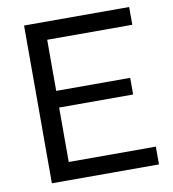

<svg xmlns="http://www.w3.org/2000/svg" viewBox="-80 -780 765 851"><g transform="rotate(-10 302.5 -355.0)"><path d="M567 -80V0H85V-710H558V-630H175V-400H508V-325H175V-80Z"/></g></svg>

Font: Raleway-v4020 Medium
Style: Regular
Weight: 500
Designer: Matt McInerney, Pablo Impallari, Rodrigo Fuenzalida
Foundry: Matt McInerney, Pablo Impallari, Rodrigo Fuenzalida
Version: Version 4.020;PS 004.020;hotconv 1.0.88;makeotf.lib2.5.64775